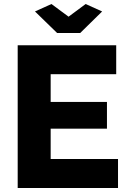

<svg xmlns="http://www.w3.org/2000/svg" viewBox="-20 -935 639 955"><path d="M236 -915 321 -852 406 -915 488 -878 379 -771H264L154 -878ZM567 -144V0H68V-710H558V-566H232V-428H512V-295H232V-144Z"/></svg>

Font: Boldmen
Style: Bold
Weight: 700
Designer: Matt McInerney, Pablo Impallari, Rodrigo Fuenzalida
Foundry: LIVING CONCEPT
Version: Version 1.000